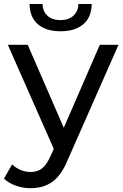

<svg xmlns="http://www.w3.org/2000/svg" viewBox="-36 -758 628 977"><path d="M-15.9 151 25.7 78.4Q45 97.1 69.3 107.1Q93.6 117.1 120.3 117.1Q155.1 117.1 178.2 98.9Q201.3 80.7 221.3 35.9L254.1 -37L263.4 -50L471.9 -529.9H566.9L309.9 53Q276.7 133.9 231 166.7Q185.3 199.6 120.1 199.6Q81 199.6 44.8 186.8Q8.6 174 -15.9 151ZM4 -529.9H105L310 -58.6L245.3 17ZM114.4 -737.6H180.6Q181.3 -700.1 205.7 -677.8Q230.1 -655.6 271.3 -655.6Q312.4 -655.6 337.3 -677.8Q362.1 -700.1 362.9 -737.6H430.7Q429.7 -670.3 387.9 -634.6Q346 -598.9 272.1 -598.9Q198.3 -598.9 156.9 -634.6Q115.4 -670.3 114.4 -737.6Z"/></svg>

Font: iiserrat Thin
Style: Regular
Weight: 100
Designer: Akira Ohta
Foundry: Akira Ohta
Version: Version 1.200;Glyphs 3.3.1 (3343)